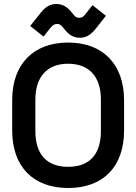

<svg xmlns="http://www.w3.org/2000/svg" viewBox="-20 -927 682 961"><path d="M131 -797 198 -744 232 -787C242 -799 250 -807 266 -807C282 -807 289 -798 299 -785C323 -754 346 -738 380 -738C414 -738 436 -755 459 -783L510 -848L443 -901L409 -858C400 -846 392 -838 376 -838C360 -838 353 -847 343 -860C319 -891 295 -907 262 -907C229 -907 206 -891 183 -862ZM41 -426V-274C41 -92 147 14 321 14C496 14 601 -92 601 -274V-426C601 -606 494 -714 321 -714C147 -714 41 -606 41 -426ZM157 -429C157 -539 213 -608 321 -608C428 -608 485 -541 485 -429V-271C485 -161 434 -92 321 -92C210 -92 157 -159 157 -271Z"/></svg>

Font: Space Text SemiBold
Style: Regular
Weight: 600
Designer: Florian Karsten (Space Text), Colophon Foundry (Space Mono)
Foundry: Florian Karsten
Version: Version 1.003;PS 001.003;hotconv 1.0.88;makeotf.lib2.5.64775